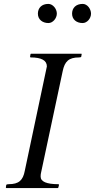

<svg xmlns="http://www.w3.org/2000/svg" viewBox="-20 -963 486 983"><path d="M271 -893.5C271 -917.8 250.5 -943 227.5 -943C192.9 -943 174 -921.7 174 -893C174 -863.4 197.4 -845 228 -845C250.6 -845 271 -869.4 271 -893.5ZM446 -893C446 -917.6 426.7 -943 403.5 -943C368.8 -943 349 -922.5 349 -893C349 -863.4 371.6 -845 403 -845C426.1 -845 446 -868.8 446 -893ZM188 -59C188 -67 188.7 -73.3 190 -78L301 -599C311.4 -648.6 331.9 -669 385 -669C391.7 -669 395.3 -670.3 396 -673L398 -685C398.7 -687 398 -688 396 -688H141C138.3 -688.7 136.7 -687.7 136 -685L134 -673C134 -670.3 135 -669 137 -669C192.3 -669 220 -653.7 220 -623C220 -622.1 182.3 -444.1 107 -89C97.8 -39.3 76 -20 24 -20C17.3 -20 13.3 -18.7 12 -16L10 -4C10 -1.3 11 0 13 0H275C277 0 278.3 -1.3 279 -4L282 -16C282 -18.7 281 -20 279 -20C218.3 -20 188 -33 188 -59Z"/></svg>

Font: fbb
Style: Italic
Weight: 400
Italic angle: -12°
Designer: David J. Perry, Michael Sharpe
Version: Version 0.991